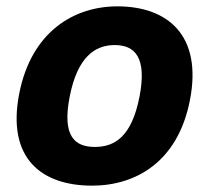

<svg xmlns="http://www.w3.org/2000/svg" viewBox="-20 -573 660 605"><path d="M578.5 -257.5C618.5 -463 507 -553 350 -553C213 -553 78.5 -473 40.5 -277.5C0.5 -72 113 12 270 12C407 12 540.5 -62 578.5 -257.5ZM419.5 -268C395 -142.5 341.5 -110 279 -110C216.5 -110 175 -142.5 199.5 -268C224 -393.5 279 -431 341.5 -431C404 -431 444 -393.5 419.5 -268Z"/></svg>

Font: Monaspace Neon ExtraBold
Style: Italic
Weight: 800
Italic angle: -11°
Designer: Riley Cran & the Lettermatic Team
Foundry: Lettermatic
Version: Version 1.200 (Monaspace Neon)